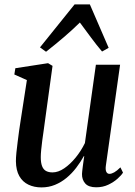

<svg xmlns="http://www.w3.org/2000/svg" viewBox="-20 -826 602 857"><path d="M165 10.5Q132.5 10.5 106.8 -1.8Q81 -14 66.2 -40Q51.5 -66 51 -106.5Q51 -122 53.2 -144.5Q55.5 -167 58.8 -192.5Q62 -218 65.2 -242Q68.5 -266 71.5 -284L100 -468.5L44 -493.5L48.5 -521.5L194.5 -544L214.5 -532L180.5 -284.5Q178 -265 174.8 -242.5Q171.5 -220 168.5 -197.8Q165.5 -175.5 163.8 -156.5Q162 -137.5 162 -124.5Q162 -99.5 167.8 -84.5Q173.5 -69.5 185.2 -63Q197 -56.5 214.5 -56.5Q240 -56.5 266.8 -74.8Q293.5 -93 317.8 -122.8Q342 -152.5 359 -187.5L408 -537H516L452.5 -86.5Q450 -68.5 454.5 -59.2Q459 -50 468.5 -50Q478 -50 490 -56.8Q502 -63.5 517.5 -79L529 -55.5Q522 -44 504.8 -28.5Q487.5 -13 463.2 -1.5Q439 10 409.5 10Q375.5 10 360.5 -7Q345.5 -24 346 -49.5Q346 -53 347 -62Q348 -71 349.5 -83Q351 -95 352.8 -107.2Q354.5 -119.5 356 -129L354.5 -129.5Q339.5 -102.5 320.2 -77.2Q301 -52 277.2 -32.2Q253.5 -12.5 225.5 -1Q197.5 10.5 165 10.5ZM185.5 -595 158.5 -614.5 313 -806.5H381L465 -612.5L435.5 -596Q410.5 -625.5 386.5 -658Q362.5 -690.5 336.5 -725.5Q303 -692.5 265.2 -660.2Q227.5 -628 185.5 -595Z"/></svg>

Font: Merriweather 72pt Medium
Style: Italic
Weight: 500
Italic angle: -7.8°
Version: Version 2.101